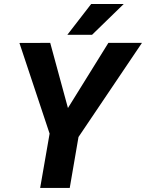

<svg xmlns="http://www.w3.org/2000/svg" viewBox="-20 -921 716 941"><path d="M310.1 -750.5 426.8 -901.4H586.4L431.2 -750.5ZM226.1 -710.9 313 -391.6 511.2 -710.9H675.8L364.7 -249.5L321.8 0H176.8L223.1 -266.1L75.2 -710.4Z"/></svg>

Font: Mardoto
Style: Bold Italic
Weight: 700
Italic angle: -12°
Designer: Christian Robertson, Vahan Hovhannisyan
Foundry: Google
Version: Version 1.000